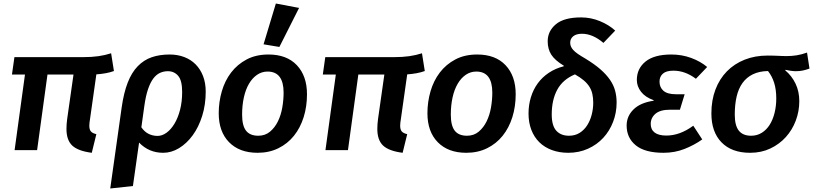

<svg xmlns="http://www.w3.org/2000/svg" viewBox="-20 -854 4624 1092"><path d="M63 0 122 -430H48L62 -529H451Q502 -529 540 -534.5Q578 -540 612 -551L628 -450Q606 -442 581 -437.5Q556 -433 528 -431L492 -177Q490 -165 489 -156Q488 -147 488 -139Q488 -117 497 -106.5Q506 -96 528 -91L502 15Q424 5 391 -26Q358 -57 358 -121Q358 -134 359 -148Q360 -162 362 -177L398 -430H250L191 0Z M908 15Q827 15 771 -43L736 204L607 218L672 -243Q684 -327 706.5 -384.5Q729 -442 763.5 -477.5Q798 -513 843 -528.5Q888 -544 945 -544Q990 -544 1028 -529.5Q1066 -515 1093 -487.5Q1120 -460 1135 -421Q1150 -382 1150 -333Q1150 -259 1130 -195Q1110 -131 1076 -84.5Q1042 -38 998.5 -11.5Q955 15 908 15ZM1016 -331Q1016 -396 993.5 -422.5Q971 -449 935 -449Q911 -449 890 -439.5Q869 -430 852 -407.5Q835 -385 822 -347Q809 -309 801 -252L784 -130Q802 -104 825.5 -92.5Q849 -81 876 -81Q902 -81 927 -99Q952 -117 972 -150Q992 -183 1004 -229Q1016 -275 1016 -331Z M1507 -544Q1611 -544 1668.5 -483Q1726 -422 1726 -318Q1726 -248 1707 -187.5Q1688 -127 1652 -82Q1616 -37 1563.5 -11Q1511 15 1445 15Q1342 15 1283 -45Q1224 -105 1224 -210Q1224 -274 1241.5 -334.5Q1259 -395 1294.5 -441.5Q1330 -488 1383 -516Q1436 -544 1507 -544ZM1502 -447Q1469 -447 1442 -428.5Q1415 -410 1396 -377.5Q1377 -345 1367 -300Q1357 -255 1357 -202Q1357 -139 1379.5 -110.5Q1402 -82 1449 -82Q1488 -82 1515.5 -105Q1543 -128 1560.5 -163.5Q1578 -199 1585.5 -242.5Q1593 -286 1593 -327Q1593 -447 1502 -447ZM1479 -602 1549 -834 1681 -809 1569 -587Z M1831 0 1890 -430H1816L1830 -529H2219Q2270 -529 2308 -534.5Q2346 -540 2380 -551L2396 -450Q2374 -442 2349 -437.5Q2324 -433 2296 -431L2260 -177Q2258 -165 2257 -156Q2256 -147 2256 -139Q2256 -117 2265 -106.5Q2274 -96 2296 -91L2270 15Q2192 5 2159 -26Q2126 -57 2126 -121Q2126 -134 2127 -148Q2128 -162 2130 -177L2166 -430H2018L1959 0Z M2694 -544Q2798 -544 2855.5 -483Q2913 -422 2913 -318Q2913 -248 2894 -187.5Q2875 -127 2839 -82Q2803 -37 2750.5 -11Q2698 15 2632 15Q2529 15 2470 -45Q2411 -105 2411 -210Q2411 -274 2428.5 -334.5Q2446 -395 2481.5 -441.5Q2517 -488 2570 -516Q2623 -544 2694 -544ZM2689 -447Q2656 -447 2629 -428.5Q2602 -410 2583 -377.5Q2564 -345 2554 -300Q2544 -255 2544 -202Q2544 -139 2566.5 -110.5Q2589 -82 2636 -82Q2675 -82 2702.5 -105Q2730 -128 2747.5 -163.5Q2765 -199 2772.5 -242.5Q2780 -286 2780 -327Q2780 -447 2689 -447Z M3309 -521Q3360 -490 3394 -460.5Q3428 -431 3449 -400.5Q3470 -370 3478.5 -338Q3487 -306 3487 -271Q3487 -213 3467 -161Q3447 -109 3411 -70Q3375 -31 3324 -8Q3273 15 3212 15Q3161 15 3119 -0.5Q3077 -16 3047.5 -45Q3018 -74 3002 -115.5Q2986 -157 2986 -208Q2986 -257 2999.5 -301Q3013 -345 3038.5 -380Q3064 -415 3101.5 -440Q3139 -465 3186 -477L3187 -480Q3136 -511 3115.5 -543Q3095 -575 3095 -619Q3095 -677 3141.5 -716Q3188 -755 3285 -755Q3340 -755 3391.5 -734Q3443 -713 3479 -680L3412 -610Q3351 -662 3290 -662Q3258 -662 3240.5 -648Q3223 -634 3223 -611Q3223 -600 3227 -590Q3231 -580 3240.5 -569.5Q3250 -559 3266.5 -547.5Q3283 -536 3309 -521ZM3354 -270Q3354 -297 3349 -319.5Q3344 -342 3332 -361Q3320 -380 3300 -397Q3280 -414 3250 -431Q3181 -402 3149.5 -344Q3118 -286 3118 -203Q3118 -139 3144 -110.5Q3170 -82 3216 -82Q3251 -82 3277 -98.5Q3303 -115 3320 -142Q3337 -169 3345.5 -202.5Q3354 -236 3354 -270Z M3847 -230H3790Q3735 -230 3708 -207Q3681 -184 3681 -149Q3681 -117 3703.5 -100Q3726 -83 3770 -83Q3847 -83 3923 -139L3974 -61Q3929 -29 3873.5 -7Q3818 15 3754 15Q3648 15 3596 -27.5Q3544 -70 3544 -140Q3544 -193 3583 -231.5Q3622 -270 3697 -281L3698 -284Q3650 -301 3626 -332Q3602 -363 3602 -399Q3602 -464 3651.5 -504Q3701 -544 3798 -544Q3858 -544 3911 -524.5Q3964 -505 4002 -473L3938 -406Q3877 -452 3810 -452Q3769 -452 3750 -435Q3731 -418 3731 -390Q3731 -357 3753.5 -337.5Q3776 -318 3824 -318H3874Z M4446 -454Q4484 -422 4505 -377.5Q4526 -333 4526 -279Q4526 -221 4506 -168Q4486 -115 4449.5 -74.5Q4413 -34 4361.5 -9.5Q4310 15 4246 15Q4142 15 4084 -44Q4026 -103 4026 -209Q4026 -284 4049 -344.5Q4072 -405 4114 -448Q4156 -491 4215 -514.5Q4274 -538 4346 -538Q4366 -538 4380.5 -537.5Q4395 -537 4406.5 -536.5Q4418 -536 4429 -535.5Q4440 -535 4454 -535Q4483 -535 4511.5 -539.5Q4540 -544 4570 -555L4584 -464Q4565 -457 4546.5 -453Q4528 -449 4505 -449Q4494 -449 4476.5 -451.5Q4459 -454 4447 -457ZM4395 -294Q4395 -345 4383 -383Q4371 -421 4348 -450Q4298 -449 4262 -431.5Q4226 -414 4203 -382Q4180 -350 4169.5 -304.5Q4159 -259 4159 -202Q4159 -140 4182 -111Q4205 -82 4252 -82Q4286 -82 4313 -99Q4340 -116 4358 -145Q4376 -174 4385.5 -212.5Q4395 -251 4395 -294Z"/></svg>

Font: Xgbmvzvtohvqztyvzapvmeyoton
Style: Regular
Weight: 500
Italic angle: -8°
Designer: Carrois Corporate & Edenspiekermann
Foundry: Carrois Corporate GbR & Edenspiekermann AG
Version: Version 2.001